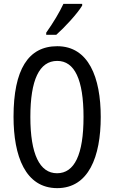

<svg xmlns="http://www.w3.org/2000/svg" viewBox="-20 -963 590 993"><path d="M405 -934V-943H308C287 -898 257 -848 219 -794V-783H271C312 -819 380 -892 405 -934ZM501 -358C501 -563 438 -724 276 -724C126 -724 50 -603 50 -359C50 -156 111 10 276 10C438 10 501 -152 501 -358ZM137 -358C137 -549 183 -648 276 -648C366 -648 412 -551 412 -358C412 -163 365 -67 275 -67C185 -67 137 -166 137 -358Z"/></svg>

Font: Noto Sans Arabic UI XCn
Style: Regular
Weight: 400
Width: 2
Designer: Monotype Design Team, Nadine Chahine and Nizar Qandah
Foundry: Monotype Imaging Inc.
Version: Version 2.010